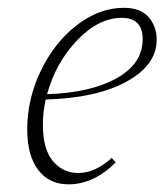

<svg xmlns="http://www.w3.org/2000/svg" viewBox="-20 -465 427 496"><path d="M157.2 11.2Q106.4 11.2 78.4 -26.4Q50.3 -64 50.3 -130.4Q50.3 -209.5 85.7 -282.7Q121.1 -356 179 -400.4Q236.8 -444.8 299.8 -444.8Q343.3 -444.8 364 -420.7Q384.8 -396.5 384.8 -362.3Q384.8 -296.9 306.9 -254.2Q229 -211.4 98.1 -208Q90.8 -175.8 90.8 -142.6Q90.8 -79.6 116.7 -48.8Q142.6 -18.1 182.1 -18.1Q226.1 -18.1 268.6 -57.1L278.8 -45.4Q222.2 11.2 157.2 11.2ZM294.4 -418.9Q234.9 -418.9 179.4 -361.1Q124 -303.2 101.6 -221.7Q213.4 -225.1 281 -262.7Q348.6 -300.3 348.6 -363.8Q348.6 -418.9 294.4 -418.9Z"/></svg>

Font: Elstob ExtraLight
Style: Italic
Weight: 200
Italic angle: -20°
Designer: Peter S. Baker
Version: Version 1.015